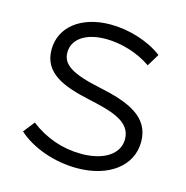

<svg xmlns="http://www.w3.org/2000/svg" viewBox="-85 -608 674 695"><g transform="rotate(15 252.0 -260.0)"><path d="M262 7C381 7 463 -54 463 -145C463 -240 377 -273 267 -296C157 -319 121 -345 121 -389C121 -438 167 -472 244 -472C301 -472 365 -453 414 -419L442 -465C391 -504 315 -527 247 -527C138 -527 63 -470 63 -384C63 -296 142 -266 239 -245C324 -226 404 -208 404 -139C404 -84 350 -47 264 -47C194 -47 129 -70 73 -113L40 -71C94 -22 180 7 262 7Z"/></g></svg>

Font: Fixel Display Light
Style: Regular
Weight: 300
Designer: AlfaBravo + MacPaw
Foundry: Kyrylo Tkachov, Marchela Mozhyna, Serhii Makarenko, Maria Weinstein, Zakhar Kryvoshyya
Version: Version 1.211